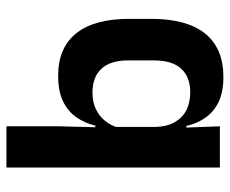

<svg xmlns="http://www.w3.org/2000/svg" viewBox="-79 -463 714 596"><g transform="rotate(90 278.0 -165.0)"><path d="M215 11.5Q128.5 11.5 83.5 -44.5Q38.5 -100.5 38.5 -209.5V-277Q38.5 -387.5 84 -444.5Q129.5 -501.5 219.5 -501.5Q264 -501.5 294.5 -487.5Q325 -473.5 344 -447.5Q363 -421.5 371 -386.5H408L374 -291.5Q373 -326.5 359.2 -350.5Q345.5 -374.5 322 -386.5Q298.5 -398.5 266.5 -398.5Q218.5 -398.5 193 -370.2Q167.5 -342 167.5 -286V-206.5Q167.5 -151 193.2 -123Q219 -95 268 -95Q296.5 -95 318.5 -105.5Q340.5 -116 355.2 -134.2Q370 -152.5 376.5 -175.5L406 -104H370Q362.5 -72 344.5 -45.8Q326.5 -19.5 295.2 -4Q264 11.5 215 11.5ZM500 172H372V10.5L375.5 -125.5L374 -146.5V-347L376.5 -373.5L372 -490.5H500Z"/></g></svg>

Font: Anek Kannada SemiBold
Style: Regular
Weight: 600
Version: Version 1.003